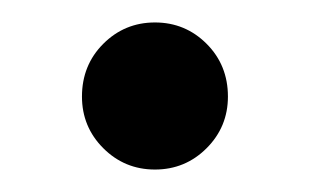

<svg xmlns="http://www.w3.org/2000/svg" viewBox="-20 -424 275 171"><path d="M118 -273Q91 -273 72 -292Q53 -311 53 -338Q53 -366 72 -385Q91 -404 118 -404Q145 -404 164 -385Q183 -366 183 -338Q183 -311 164 -292Q145 -273 118 -273Z"/></svg>

Font: Albert Sans Medium
Style: Regular
Weight: 500
Designer: Andreas Rasmussen
Foundry: a.Foundry
Version: Version 1.025